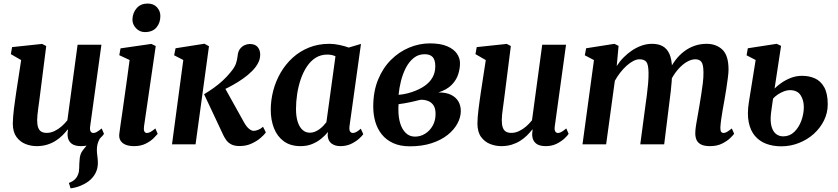

<svg xmlns="http://www.w3.org/2000/svg" viewBox="-20 -812 4714 1080"><path d="M377 247.5 367.5 217Q389.5 208.5 401.5 196.8Q413.5 185 419.5 168Q425.5 152.5 425.5 132.5Q425.5 112.5 427.5 90.5Q428.5 55 446 33.2Q463.5 11.5 477.5 -6.5L553.5 -49Q538 -30 531.2 -9.8Q524.5 10.5 525 34Q525 48 527.8 67.5Q530.5 87 530.5 105Q530.5 136 517.2 161.8Q504 187.5 478.5 207.5Q457.5 223 432.2 233.2Q407 243.5 377 247.5ZM186 10Q154 10 123.5 -2Q93 -14 72.8 -41.5Q52.5 -69 52 -116Q52 -133.5 53.8 -154.5Q55.5 -175.5 58.2 -198.8Q61 -222 64.5 -245.8Q68 -269.5 71 -291.5L99 -474L41 -507.5L48 -547L217 -565L240 -553L206.5 -289Q204 -267.5 201 -245.8Q198 -224 195.2 -204Q192.5 -184 190.8 -166.8Q189 -149.5 189 -136.5Q189 -109.5 195 -93.8Q201 -78 213 -71.2Q225 -64.5 243 -64.5Q265 -64.5 286.5 -74.8Q308 -85 326.5 -101.2Q345 -117.5 359 -135.5L416.5 -560.5H550.5L487 -100.5Q484.5 -81.5 489.8 -72.8Q495 -64 505 -64Q514 -64 524 -69.5Q534 -75 552 -89.5L565 -59Q560 -50.5 542.8 -34Q525.5 -17.5 498.5 -3.8Q471.5 10 436.5 10Q399.5 10 381.2 -5.2Q363 -20.5 360.5 -46.5Q360 -49 360 -53.2Q360 -57.5 360.2 -62.5Q360.5 -67.5 361.2 -72.8Q362 -78 362.5 -82.5L360.5 -83.5Q347.5 -66.5 330.5 -49.8Q313.5 -33 292 -19.5Q270.5 -6 244.2 2Q218 10 186 10Z M734 10Q705.5 10 686 1.8Q666.5 -6.5 657.5 -21.8Q648.5 -37 651 -58.5Q653.5 -80 658.2 -112Q663 -144 668.8 -184.8Q674.5 -225.5 681.2 -272.5Q688 -319.5 695 -370.8Q702 -422 709 -474.5L651 -501.5L658 -540L831.5 -565L856 -553L790 -100.5Q787.5 -82 792 -73Q796.5 -64 806.5 -64Q816 -64 826.5 -69.8Q837 -75.5 854 -89.5L867 -59Q861 -51.5 844.2 -34.8Q827.5 -18 799.8 -4Q772 10 734 10ZM795 -631.5Q765.5 -631.5 744.8 -653.5Q724 -675.5 725 -705Q727 -741.5 749.5 -766.8Q772 -792 810.5 -792Q844 -792 863.2 -770.8Q882.5 -749.5 882 -721.5Q882 -683.5 860 -657.5Q838 -631.5 795 -631.5Z M947.5 0 1011 -474.5 959.5 -501 967.5 -540.5 1130 -566 1155.5 -552 1080 0ZM1328 9.5Q1298.5 9.5 1280.8 0Q1263 -9.5 1253.2 -23.2Q1243.5 -37 1237.5 -49L1128 -282Q1158 -300 1184.2 -319Q1210.5 -338 1233.5 -359.2Q1256.5 -380.5 1276 -404.5Q1300.5 -433.5 1307.5 -455.2Q1314.5 -477 1316.5 -497Q1318.5 -521.5 1329.5 -536.2Q1340.5 -551 1355.5 -557.8Q1370.5 -564.5 1384.5 -564.5Q1415 -564.5 1429 -547.8Q1443 -531 1443.5 -508Q1444 -485 1436 -466.5Q1428 -448 1416.5 -433.5Q1399 -411 1373.5 -390Q1348 -369 1319.2 -351.2Q1290.5 -333.5 1263.2 -319.5Q1236 -305.5 1214.5 -296L1232 -340.5L1354 -121.5Q1366 -100 1380.2 -88Q1394.5 -76 1407 -76Q1416.5 -76 1431 -81.2Q1445.5 -86.5 1459.5 -99L1475.5 -67Q1467 -54.5 1446.2 -36.5Q1425.5 -18.5 1395.2 -4.5Q1365 9.5 1328 9.5Z M1946 -102.5Q1943.5 -81 1949.2 -72.5Q1955 -64 1965 -64Q1973 -64 1983.5 -69.2Q1994 -74.5 2009.5 -88L2023.5 -57.5Q2018.5 -49 2000.8 -32.8Q1983 -16.5 1956 -3.2Q1929 10 1894.5 10Q1864 10 1844.2 -5.2Q1824.5 -20.5 1823 -51.5L1825 -69.5Q1809 -50 1786.8 -31.8Q1764.5 -13.5 1735.8 -1.8Q1707 10 1671 10Q1613.5 10 1576.2 -17.5Q1539 -45 1521 -91.2Q1503 -137.5 1503 -194Q1503 -248.5 1517 -302Q1531 -355.5 1558.5 -403Q1586 -450.5 1626 -487Q1666 -523.5 1718 -544.5Q1770 -565.5 1833 -565.5Q1859.5 -565.5 1890 -559Q1920.5 -552.5 1941.5 -544.5L2010.5 -565ZM1867 -495.5Q1856.5 -500.5 1845 -502.8Q1833.5 -505 1821 -505Q1784 -505 1755.2 -486.8Q1726.5 -468.5 1705.8 -437Q1685 -405.5 1671.5 -365.8Q1658 -326 1651.5 -283Q1645 -240 1645 -199Q1645 -156 1654.8 -126.2Q1664.5 -96.5 1682 -81Q1699.5 -65.5 1722.5 -65.5Q1737.5 -65.5 1750.8 -70.8Q1764 -76 1775.8 -84.5Q1787.5 -93 1797.5 -103.2Q1807.5 -113.5 1816 -124.5Z M2286 11Q2231 11 2192 -6.8Q2153 -24.5 2128 -55.5Q2103 -86.5 2091.2 -126.8Q2079.5 -167 2079.5 -212.5Q2079.5 -297.5 2106.5 -363.5Q2133.5 -429.5 2179 -475Q2224.5 -520.5 2281.5 -544.2Q2338.5 -568 2398 -568Q2457.5 -568 2495 -552Q2532.5 -536 2550 -510.5Q2567.5 -485 2567.5 -457Q2567.5 -425 2557 -393Q2546.5 -361 2520.2 -334.2Q2494 -307.5 2446 -292Q2488 -292.5 2515.8 -279.2Q2543.5 -266 2557.8 -242.5Q2572 -219 2572 -187.5Q2572 -152.5 2553.2 -117.5Q2534.5 -82.5 2498 -53.2Q2461.5 -24 2408 -6.5Q2354.5 11 2286 11ZM2314.5 -43.5Q2345 -43.5 2371.2 -59.8Q2397.5 -76 2413.8 -104.8Q2430 -133.5 2430 -170Q2430.5 -200 2419.5 -217.8Q2408.5 -235.5 2390 -243.2Q2371.5 -251 2348 -251Q2340.5 -250 2331.2 -247.5Q2322 -245 2311.2 -242.5Q2300.5 -240 2289 -237.5Q2273 -234.5 2256.5 -231.2Q2240 -228 2222 -226Q2221 -217.5 2221 -209.2Q2221 -201 2221 -192.5Q2221 -152 2231.2 -118.2Q2241.5 -84.5 2262.5 -64Q2283.5 -43.5 2314.5 -43.5ZM2222 -278.5Q2235.5 -279.5 2248 -281.8Q2260.5 -284 2272.8 -287Q2285 -290 2298 -294.5Q2339.5 -308.5 2368.8 -329Q2398 -349.5 2413.2 -377Q2428.5 -404.5 2428.5 -439.5Q2428.5 -475 2413.8 -491Q2399 -507 2369 -507Q2333.5 -507 2307.2 -486Q2281 -465 2263.2 -430.8Q2245.5 -396.5 2235.5 -356.5Q2225.5 -316.5 2222 -278.5Z M2799.5 10Q2767.5 10 2737 -2Q2706.5 -14 2686.2 -41.5Q2666 -69 2665.5 -116Q2665.5 -133.5 2667.2 -154.5Q2669 -175.5 2671.8 -198.8Q2674.5 -222 2678 -245.8Q2681.5 -269.5 2684.5 -291.5L2712.5 -474L2654.5 -507.5L2661.5 -547L2830.5 -565L2853.5 -553L2820 -289Q2817.5 -267.5 2814.5 -245.8Q2811.5 -224 2808.8 -204Q2806 -184 2804.2 -166.8Q2802.5 -149.5 2802.5 -136.5Q2802.5 -109.5 2808.5 -93.8Q2814.5 -78 2826.5 -71.2Q2838.5 -64.5 2856.5 -64.5Q2878.5 -64.5 2900 -74.8Q2921.5 -85 2940 -101.2Q2958.5 -117.5 2972.5 -135.5L3030 -560.5H3164L3100.5 -100.5Q3098 -81.5 3103.2 -72.8Q3108.5 -64 3118.5 -64Q3127.5 -64 3137.5 -69.5Q3147.5 -75 3165.5 -89.5L3178.5 -59Q3173.5 -50.5 3156.2 -34Q3139 -17.5 3112 -3.8Q3085 10 3050 10Q3013 10 2994.8 -5.2Q2976.5 -20.5 2974 -46.5Q2973.5 -49 2973.5 -53.2Q2973.5 -57.5 2973.8 -62.5Q2974 -67.5 2974.8 -72.8Q2975.5 -78 2976 -82.5L2974 -83.5Q2961 -66.5 2944 -49.8Q2927 -33 2905.5 -19.5Q2884 -6 2857.8 2Q2831.5 10 2799.5 10Z M3459.5 -554 3449 -440.5Q3465.5 -466.5 3487.8 -489Q3510 -511.5 3536 -528.8Q3562 -546 3590.2 -555.8Q3618.5 -565.5 3648 -565.5Q3684 -565.5 3708.2 -551.8Q3732.5 -538 3745.8 -508Q3759 -478 3760.5 -427.5Q3761 -420.5 3760.8 -412.5Q3760.5 -404.5 3760 -396Q3759.5 -387.5 3758.5 -379L3739.5 -405Q3756 -442.5 3778.2 -472.2Q3800.5 -502 3828 -522.8Q3855.5 -543.5 3887.2 -554.5Q3919 -565.5 3954.5 -565.5Q4009 -565.5 4043.5 -532.8Q4078 -500 4078 -420.5Q4078 -403 4074 -372.5Q4070 -342 4064.8 -308.2Q4059.5 -274.5 4054.5 -246.5Q4050 -221.5 4045 -193.5Q4040 -165.5 4036.5 -139.5Q4033 -113.5 4032 -93.5Q4032 -76 4036.8 -70Q4041.5 -64 4049 -64Q4058.5 -64 4068.8 -69.8Q4079 -75.5 4096.5 -89.5L4109.5 -59.5Q4104 -51.5 4087 -35Q4070 -18.5 4041.5 -4.2Q4013 10 3974 10Q3939.5 10 3921.2 -0.5Q3903 -11 3896.8 -28Q3890.5 -45 3891 -64Q3891 -81 3895 -106.8Q3899 -132.5 3904.5 -161.8Q3910 -191 3914.5 -219Q3919 -246.5 3924.2 -279.2Q3929.5 -312 3933.5 -345Q3937.5 -378 3937 -406.5Q3936.5 -449 3925.5 -463.8Q3914.5 -478.5 3891 -478.5Q3871.5 -478.5 3850 -467.5Q3828.5 -456.5 3807.5 -436Q3786.5 -415.5 3768.8 -387.8Q3751 -360 3739 -326.5L3761 -403.5Q3760.5 -380.5 3758.2 -353.2Q3756 -326 3753 -298.2Q3750 -270.5 3746.5 -246L3716 0H3581.5L3610.5 -218Q3614.5 -246 3618.8 -278.8Q3623 -311.5 3625.8 -344Q3628.5 -376.5 3628 -404.5Q3627 -450.5 3615.2 -464.5Q3603.5 -478.5 3576.5 -478.5Q3561 -478.5 3542.5 -469Q3524 -459.5 3505.2 -442.8Q3486.5 -426 3469.2 -404Q3452 -382 3438.5 -357.5L3389.5 0H3256.5L3321 -474L3269.5 -501L3277 -540.5L3436 -565.5Z M4375 11Q4328 11 4290 -3.2Q4252 -17.5 4226.5 -47.5Q4201 -77.5 4191.5 -124.8Q4182 -172 4192.5 -238L4230.5 -474.5L4179.5 -501L4186.5 -540.5L4349 -565.5L4373.5 -554L4337 -314Q4351.5 -329 4375 -345.5Q4398.5 -362 4428.2 -373.8Q4458 -385.5 4492 -385.5Q4532 -385.5 4564.5 -370.8Q4597 -356 4616.5 -320.8Q4636 -285.5 4636 -225Q4636 -177 4615 -134.5Q4594 -92 4557.8 -59.2Q4521.5 -26.5 4474.2 -7.8Q4427 11 4375 11ZM4385.5 -45Q4422 -45 4448 -70.2Q4474 -95.5 4487.8 -133.8Q4501.5 -172 4501.5 -210Q4501.5 -248.5 4483.2 -276.8Q4465 -305 4422 -305Q4408.5 -305 4391.2 -298.8Q4374 -292.5 4357.2 -281.8Q4340.5 -271 4328.5 -257.5Q4325.5 -236 4322.2 -214.5Q4319 -193 4316.5 -172Q4312 -127.5 4320.2 -99.2Q4328.5 -71 4345.8 -58Q4363 -45 4385.5 -45Z"/></svg>

Font: Merriweather 24pt
Style: Bold Italic
Weight: 700
Italic angle: -7.8°
Designer: Eben Sorkin
Foundry: Eben Sorkin
Version: Version 2.101